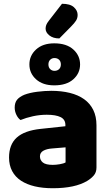

<svg xmlns="http://www.w3.org/2000/svg" viewBox="-20 -983 584 1019"><path d="M260 -108Q277 -108 297.5 -111.5Q318 -115 328 -121V-201L256 -195Q228 -193 210 -183Q192 -173 192 -153Q192 -133 207.5 -120.5Q223 -108 260 -108ZM252 -501Q306 -501 350.5 -490Q395 -479 426.5 -456.5Q458 -434 475 -399.5Q492 -365 492 -318V-94Q492 -68 477.5 -51.5Q463 -35 443 -23Q378 16 260 16Q207 16 164.5 6Q122 -4 91.5 -24Q61 -44 44.5 -75Q28 -106 28 -147Q28 -216 69 -253Q110 -290 196 -299L327 -313V-320Q327 -349 301.5 -361.5Q276 -374 228 -374Q191 -374 154.5 -366Q118 -358 89 -346Q76 -355 67 -373.5Q58 -392 58 -412Q58 -438 70.5 -453.5Q83 -469 109 -480Q138 -491 177.5 -496Q217 -501 252 -501ZM136 -641Q136 -688 171.5 -720.5Q207 -753 268 -753Q333 -753 369 -720.5Q405 -688 405 -641Q405 -594 369 -562Q333 -530 268 -530Q207 -530 171.5 -562Q136 -594 136 -641ZM237 -641Q237 -625 246.5 -616Q256 -607 269 -607Q284 -607 293.5 -616Q303 -625 303 -641Q303 -657 293.5 -666Q284 -675 269 -675Q256 -675 246.5 -666Q237 -657 237 -641ZM309 -963Q352 -963 372 -945Q392 -927 392 -904Q392 -887 383.5 -873.5Q375 -860 357 -842L295 -779Q262 -779 242 -795Q222 -811 222 -831Q222 -841 225.5 -850.5Q229 -860 240 -874Z"/></svg>

Font: Baloo Paaji 2 ExtraBold
Style: Regular
Weight: 800
Designer: Shuchita Grover, Noopur Datye and Ek Type
Foundry: Ek Type
Version: Version 1.640;hotconv 1.0.111;makeotfexe 2.5.65597; ttfautoh